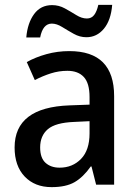

<svg xmlns="http://www.w3.org/2000/svg" viewBox="-20 -810 562 789"><path d="M265 -600Q449 -600 449 -415V-51H375L356 -126H353Q322 -82 286.5 -61.5Q251 -41 192 -41Q123 -41 81.5 -84.5Q40 -128 40 -204Q40 -369 266 -377L348 -380V-411Q348 -468 324.5 -493.5Q301 -519 257 -519Q222 -519 189 -508.5Q156 -498 123 -481L90 -555Q126 -575 171 -587.5Q216 -600 265 -600ZM285 -309Q208 -306 176.5 -279Q145 -252 145 -204Q145 -161 167 -141Q189 -121 225 -121Q278 -121 313 -157Q348 -193 348 -262V-312ZM88 -656Q93 -715 120 -752Q147 -789 194 -789Q222 -789 246.5 -775.5Q271 -762 293.5 -748Q316 -734 337 -734Q356 -734 367 -748.5Q378 -763 384 -790H441Q436 -727 407 -692Q378 -657 335 -657Q308 -657 283 -671Q258 -685 235.5 -699Q213 -713 193 -713Q156 -713 145 -656Z"/></svg>

Font: Noto Sans Tamil UI SemiCondensed Medium
Style: Regular
Weight: 500
Width: 4
Designer: Jelle Bosma - Monotype Design Team
Foundry: Monotype Imaging Inc.
Version: Version 2.004; ttfautohint (v1.8.4.7-5d5b)